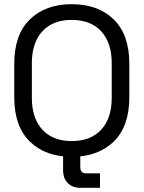

<svg xmlns="http://www.w3.org/2000/svg" viewBox="-20 -734 685 916"><path d="M48 -270V-430Q48 -569 122.5 -641.5Q197 -714 322 -714Q448 -714 522.5 -641.5Q597 -569 597 -430V-270Q597 -131 522.5 -58.5Q448 14 322 14Q197 14 122.5 -58.5Q48 -131 48 -270ZM513 -267V-433Q513 -530 463 -584.5Q413 -639 322 -639Q232 -639 182 -584.5Q132 -530 132 -433V-267Q132 -170 182 -115.5Q232 -61 322 -61Q413 -61 463 -115.5Q513 -170 513 -267ZM363 162Q326 162 303.5 139.5Q281 117 281 78V0H363V63Q363 93 391 93H457V162Z"/></svg>

Font: Space Grotesk Frontify
Style: Regular
Weight: 400
Designer: Florian Karsten
Version: Version 2.000